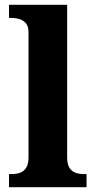

<svg xmlns="http://www.w3.org/2000/svg" viewBox="-20 -780 399 800"><path d="M17.6 0V-54.6H29.4Q48.8 -54.6 64.4 -60.5Q80 -66.4 89.4 -81.5Q98.8 -96.6 98.8 -124.6V-645.4Q98.8 -672 86.7 -684.5Q74.6 -697 58.4 -701.2Q42.2 -705.4 29.4 -705.4H17.6V-760H259.8V-124.6Q259.8 -96.6 269 -81.5Q278.2 -66.4 294.1 -60.5Q310 -54.6 329.2 -54.6H340.6V0Z"/></svg>

Font: Noto Serif Hentaigana ExtraLight
Style: Regular
Weight: 200
Designer: Kazuhiro Yamada
Foundry: nipponia
Version: Version 1.000